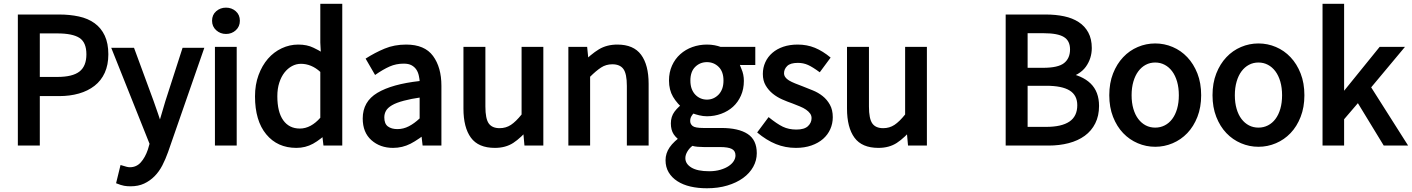

<svg xmlns="http://www.w3.org/2000/svg" viewBox="-20 -753 7413 1008"><path d="M73.7 -676.8H291Q346.2 -676.8 394 -666.5Q441.9 -656.2 476.6 -631.1Q511.2 -606 530 -565.7Q548.8 -525.4 548.8 -467.8Q548.8 -412.6 530 -371.1Q511.2 -329.6 476.3 -302.5Q441.4 -275.4 394.3 -262Q347.2 -248.5 291 -248.5H189V11.2H73.7ZM280.8 -349.1Q360.8 -349.1 397.2 -377.4Q433.6 -405.8 433.6 -467.8Q433.6 -530.3 397.2 -554Q360.8 -577.6 280.8 -577.6H189V-349.1Z M612.8 113.3Q636.7 120.6 645.5 122.8Q654.3 125 661.6 125Q696.3 125 719.2 99.4Q742.2 73.7 756.3 32.2L765.1 2L564 -502H683.6L786.6 -222.2Q797.4 -190.4 810.1 -154.8Q822.8 -119.1 836.9 -74.7H803.2Q817.9 -117.2 827.9 -153.3Q837.9 -189.5 848.1 -221.7L938.5 -502H1052.7L862.3 45.4Q849.1 82.5 832.3 115.2Q815.4 147.9 791.5 172.1Q767.6 196.3 736.8 210.7Q706.1 225.1 665.5 225.1Q647 225.1 631.6 222.4Q616.2 219.7 589.4 209Z M1166.5 -574.7Q1136.7 -574.7 1115 -594.2Q1093.3 -613.8 1093.3 -644Q1093.3 -675.3 1115 -694.1Q1136.7 -712.9 1166.5 -712.9Q1196.3 -712.9 1217.8 -694.1Q1239.3 -675.3 1239.3 -644Q1239.3 -613.8 1218 -594.2Q1196.8 -574.7 1166.5 -574.7ZM1108.4 -506.8H1222.7V11.2H1108.4Z M1318.8 -247.1Q1318.8 -308.6 1337.4 -358.9Q1356 -409.2 1386.7 -444.6Q1417.5 -480 1459 -499.5Q1500.5 -519 1545.9 -519Q1591.8 -519 1625.2 -502.7Q1658.7 -486.3 1664.1 -481.9L1661.6 -529.3V-732.9H1776.9V11.2H1678.2L1668.9 -67.4H1711.4Q1663.6 -20.5 1623.5 1.5Q1583.5 23.4 1536.1 23.4Q1436.5 23.4 1377.7 -47.9Q1318.8 -119.1 1318.8 -247.1ZM1436 -248Q1436 -165 1467 -121.6Q1498 -78.1 1554.2 -78.1Q1583.5 -78.1 1610.6 -92.8Q1637.7 -107.4 1661.6 -134.8V-375.5Q1638.2 -397 1612.5 -407.5Q1586.9 -418 1560.1 -418Q1535.2 -418 1512.9 -406Q1490.7 -394 1473.6 -372.3Q1456.5 -350.6 1446.3 -319.1Q1436 -287.6 1436 -248Z M1884.3 -130.9Q1884.3 -219.7 1961.2 -265.6Q2038.1 -311.5 2183.1 -327.6Q2183.1 -334.5 2179.2 -354Q2175.3 -373.5 2165.8 -387.7Q2156.2 -401.9 2140.6 -410.4Q2125 -418.9 2099.6 -418.9Q2059.6 -418.9 2025.4 -403.8Q1991.2 -388.7 1949.2 -359.4L1899.4 -445.3Q1948.2 -476.6 1999.3 -497.8Q2050.3 -519 2112.3 -519Q2209.5 -519 2253.4 -459.2Q2297.4 -399.4 2297.4 -302.7V11.2H2198.7L2189.5 -68.4H2236.3Q2178.2 -20.5 2135.3 1.5Q2092.3 23.4 2043.5 23.4Q1975.6 23.4 1929.9 -17.1Q1884.3 -57.6 1884.3 -130.9ZM1997.6 -136.7Q1997.6 -103 2016.6 -89.1Q2035.6 -75.2 2066.4 -75.2Q2097.7 -75.2 2126.5 -90.1Q2155.3 -105 2183.1 -131.3V-240.7Q2141.1 -234.9 2100.8 -224.4Q2060.5 -213.9 2037.8 -200.4Q2015.1 -187 2006.3 -171.1Q1997.6 -155.3 1997.6 -136.7Z M2413.1 -506.8H2528.3V-193.8Q2528.3 -129.9 2545.9 -105Q2563.5 -80.1 2603 -80.1Q2636.2 -80.1 2662.4 -97.4Q2688.5 -114.7 2718.3 -151.9V-506.8H2832.5V11.2H2733.4L2724.6 -86.4H2764.2Q2714.8 -28.8 2674.6 -2.7Q2634.3 23.4 2578.1 23.4Q2491.7 23.4 2452.4 -30Q2413.1 -83.5 2413.1 -183.1Z M2963.9 -506.8H3062.5L3071.8 -415.5H3029.8Q3082.5 -468.8 3124 -493.9Q3165.5 -519 3221.2 -519Q3306.2 -519 3345.7 -465.6Q3385.3 -412.1 3385.3 -313V11.2H3271V-301.8Q3271 -365.7 3252.9 -390.6Q3234.9 -415.5 3194.8 -415.5Q3161.6 -415.5 3135.5 -398.4Q3109.4 -381.3 3078.1 -350.1V11.2H2963.9Z M3578.1 77.1Q3578.1 107.4 3609.9 126.7Q3641.6 146 3703.1 146Q3735.8 146 3762.2 138.2Q3788.6 130.4 3806.2 118.4Q3823.7 106.4 3832.5 92Q3841.3 77.6 3841.3 63Q3841.3 39.1 3822.3 29.1Q3803.2 19 3759.3 19H3675.3Q3660.6 19 3643.1 17.6Q3625.5 16.1 3615.2 12.7Q3598.6 25.4 3588.4 43Q3578.1 60.5 3578.1 77.1ZM3474.1 87.9Q3474.1 52.2 3495.4 20.8Q3516.6 -10.7 3566.4 -45.4V-3.4Q3531.7 -25.4 3516.8 -48.1Q3502 -70.8 3502 -105Q3502 -141.1 3521.5 -167.2Q3541 -193.4 3576.7 -218.3V-173.3Q3534.7 -208.5 3513.4 -244.9Q3492.2 -281.2 3492.2 -330.1Q3492.2 -373.5 3508.1 -408.7Q3523.9 -443.8 3551.5 -468.5Q3579.1 -493.2 3615.2 -506.1Q3651.4 -519 3691.4 -519Q3712.9 -519 3731.7 -515.4Q3750.5 -511.7 3763.2 -506.8H3945.3V-411.6H3867.2Q3859.9 -419.4 3872.6 -390.9Q3885.3 -362.3 3885.3 -328.1Q3885.3 -285.6 3869.9 -251Q3854.5 -216.3 3828.4 -192.6Q3802.2 -168.9 3766.6 -155.8Q3731 -142.6 3691.4 -142.6Q3671.4 -142.6 3650.6 -147.7Q3629.9 -152.8 3620.6 -156.7Q3617.2 -154.3 3610.4 -143.6Q3603.5 -132.8 3603.5 -117.7Q3603.5 -102.1 3616.2 -91.6Q3628.9 -81.1 3673.3 -81.1H3767.1Q3856.9 -81.1 3905 -49.8Q3953.1 -18.6 3953.1 51.3Q3953.1 89.4 3934.3 123Q3915.5 156.7 3881.1 181.6Q3846.7 206.5 3798.6 220.9Q3750.5 235.4 3691.4 235.4Q3644 235.4 3605 226.3Q3565.9 217.3 3536.6 198.5Q3507.3 179.7 3490.7 152.1Q3474.1 124.5 3474.1 87.9ZM3691.4 -230Q3709 -230 3724.4 -236.6Q3739.7 -243.2 3752.2 -255.9Q3764.6 -268.6 3771.5 -287.1Q3778.3 -305.7 3778.3 -330.1Q3778.3 -377 3752.9 -401.9Q3727.5 -426.8 3691.4 -426.8Q3655.3 -426.8 3629.9 -401.9Q3604.5 -377 3604.5 -330.1Q3604.5 -305.7 3611.3 -287.1Q3618.2 -268.6 3630.4 -255.9Q3642.6 -243.2 3658.2 -236.6Q3673.8 -230 3691.4 -230Z M4015.1 -138.2Q4059.1 -102.5 4090.1 -87.6Q4121.1 -72.8 4161.1 -72.8Q4202.6 -72.8 4221.7 -90.6Q4240.7 -108.4 4240.7 -132.8Q4240.7 -146.5 4232.9 -157.2Q4225.1 -168 4211.9 -177.2Q4198.7 -186.5 4179.4 -194.3Q4160.2 -202.1 4140.1 -210Q4114.3 -218.8 4086.7 -231Q4059.1 -243.2 4036.9 -261.2Q4014.6 -279.3 3999.8 -304.4Q3984.9 -329.6 3984.9 -364.7Q3984.9 -397.5 3997.8 -426Q4010.7 -454.6 4034.7 -475.3Q4058.6 -496.1 4092.3 -507.6Q4126 -519 4168 -519Q4216.8 -519 4258.3 -502Q4299.8 -484.9 4340.8 -450.7L4283.7 -373.5Q4246.6 -400.9 4222.2 -411.9Q4197.8 -422.9 4168.9 -422.9Q4129.4 -422.9 4112.8 -406.5Q4096.2 -390.1 4096.2 -368.7Q4096.2 -357.4 4102.8 -347.9Q4109.4 -338.4 4122.3 -330.6Q4135.3 -322.8 4154.1 -315.2Q4172.9 -307.6 4193.8 -299.8Q4219.7 -289.6 4247.6 -278.3Q4275.4 -267.1 4298.6 -248.8Q4321.8 -230.5 4336.9 -203.4Q4352.1 -176.3 4352.1 -137.7Q4352.1 -104.5 4339.1 -75.2Q4326.2 -45.9 4301.3 -23.9Q4276.4 -2 4240.2 10.7Q4204.1 23.4 4158.2 23.4Q4103 23.4 4053.5 3.4Q4003.9 -16.6 3955.1 -57.6Z M4426.8 -506.8H4542V-193.8Q4542 -129.9 4559.6 -105Q4577.1 -80.1 4616.7 -80.1Q4649.9 -80.1 4676 -97.4Q4702.1 -114.7 4731.9 -151.9V-506.8H4846.2V11.2H4747.1L4738.3 -86.4H4777.8Q4728.5 -28.8 4688.2 -2.7Q4647.9 23.4 4591.8 23.4Q4505.4 23.4 4466.1 -30Q4426.8 -83.5 4426.8 -183.1Z M5259.8 -676.8H5470.7Q5522.5 -676.8 5566.4 -667.5Q5610.4 -658.2 5642.8 -637.2Q5675.3 -616.2 5693.6 -582.3Q5711.9 -548.3 5711.9 -501Q5711.9 -446.3 5680.7 -402.6Q5649.4 -358.9 5576.7 -340.3V-371.1Q5661.1 -357.9 5705.6 -314.7Q5750 -271.5 5750 -196.8Q5750 -145 5730.2 -105.5Q5710.4 -65.9 5674.8 -40Q5639.2 -14.2 5590.6 -1.5Q5542 11.2 5484.9 11.2H5259.8ZM5456.1 -397Q5535.2 -397 5566.4 -421.9Q5597.7 -446.8 5597.7 -493.7Q5597.7 -539.1 5565.2 -558.8Q5532.7 -578.6 5460 -578.6H5375V-397ZM5472.7 -86.9Q5553.2 -86.9 5594.5 -114.7Q5635.7 -142.6 5635.7 -200.7Q5635.7 -252.9 5595.7 -277.8Q5555.7 -302.7 5472.7 -302.7H5375V-86.9Z M5803.7 -252.9Q5803.7 -316.9 5823.5 -367.2Q5843.3 -417.5 5876.5 -452.6Q5909.7 -487.8 5953.4 -506.3Q5997.1 -524.9 6044.9 -524.9Q6092.8 -524.9 6136.5 -506.3Q6180.2 -487.8 6213.4 -452.6Q6246.6 -417.5 6266.4 -367.2Q6286.1 -316.9 6286.1 -252.9Q6286.1 -189.9 6266.4 -139.4Q6246.6 -88.9 6213.4 -54.2Q6180.2 -19.5 6136.5 -1Q6092.8 17.6 6044.9 17.6Q5997.1 17.6 5953.4 -1Q5909.7 -19.5 5876.5 -54.2Q5843.3 -88.9 5823.5 -139.4Q5803.7 -189.9 5803.7 -252.9ZM5920.9 -252.9Q5920.9 -213.4 5930.2 -181.6Q5939.5 -149.9 5956.1 -128.2Q5972.7 -106.4 5995.1 -94.7Q6017.6 -83 6044.9 -83Q6071.8 -83 6094.7 -94.7Q6117.7 -106.4 6134 -128.2Q6150.4 -149.9 6159.7 -181.6Q6168.9 -213.4 6168.9 -252.9Q6168.9 -292.5 6159.7 -324.5Q6150.4 -356.4 6133.8 -378.7Q6117.2 -400.9 6094.5 -412.8Q6071.8 -424.8 6044.9 -424.8Q6017.6 -424.8 5995.1 -412.8Q5972.7 -400.9 5956.1 -378.7Q5939.5 -356.4 5930.2 -324.5Q5920.9 -292.5 5920.9 -252.9Z M6345.7 -252.9Q6345.7 -316.9 6365.5 -367.2Q6385.3 -417.5 6418.5 -452.6Q6451.7 -487.8 6495.4 -506.3Q6539.1 -524.9 6586.9 -524.9Q6634.8 -524.9 6678.5 -506.3Q6722.2 -487.8 6755.4 -452.6Q6788.6 -417.5 6808.3 -367.2Q6828.1 -316.9 6828.1 -252.9Q6828.1 -189.9 6808.3 -139.4Q6788.6 -88.9 6755.4 -54.2Q6722.2 -19.5 6678.5 -1Q6634.8 17.6 6586.9 17.6Q6539.1 17.6 6495.4 -1Q6451.7 -19.5 6418.5 -54.2Q6385.3 -88.9 6365.5 -139.4Q6345.7 -189.9 6345.7 -252.9ZM6462.9 -252.9Q6462.9 -213.4 6472.2 -181.6Q6481.4 -149.9 6498 -128.2Q6514.6 -106.4 6537.1 -94.7Q6559.6 -83 6586.9 -83Q6613.8 -83 6636.7 -94.7Q6659.7 -106.4 6676 -128.2Q6692.4 -149.9 6701.7 -181.6Q6710.9 -213.4 6710.9 -252.9Q6710.9 -292.5 6701.7 -324.5Q6692.4 -356.4 6675.8 -378.7Q6659.2 -400.9 6636.5 -412.8Q6613.8 -424.8 6586.9 -424.8Q6559.6 -424.8 6537.1 -412.8Q6514.6 -400.9 6498 -378.7Q6481.4 -356.4 6472.2 -324.5Q6462.9 -292.5 6462.9 -252.9Z M6923.3 -732.9H7036.6V-229.5H6998.5L7223.1 -506.8H7356L7178.7 -294.4L7372.6 11.2H7244.6L7108.9 -211.4L7036.6 -127V11.2H6923.3Z"/></svg>

Font: Pyidaungsu Book
Style: Bold
Weight: 700
Designer: Sun Tun
Foundry: MCF
Version: Version 1.008;February 27, 2020;FontCreator 11.0.0.2408 32-b